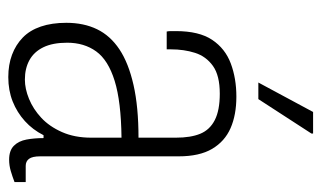

<svg xmlns="http://www.w3.org/2000/svg" viewBox="-176 -587 775 463"><g transform="rotate(90 211.5 -355.5)"><path d="M166 12Q136 12 112 3Q88 -6 70.5 -23Q53 -40 44 -66.5Q35 -93 35 -128Q35 -170 50.5 -202Q66 -234 99 -256Q132 -278 185 -290Q238 -302 312 -302V-392Q312 -428 302.5 -451Q293 -474 269.5 -486Q246 -498 206 -498Q162 -498 139 -481.5Q116 -465 107.5 -438.5Q99 -412 99 -380V-370H56Q55 -375 55 -380Q55 -385 55 -392Q55 -448 76 -479.5Q97 -511 133 -524.5Q169 -538 213 -538Q257 -538 289 -524Q321 -510 339 -479.5Q357 -449 357 -399V-65Q357 -46 363 -38Q369 -30 380 -30H419V-3Q406 2 392.5 6Q379 10 365 10Q343 10 331.5 -1.5Q320 -13 316.5 -32Q313 -51 313 -73H306Q293 -47 272 -28Q251 -9 224.5 1.5Q198 12 166 12ZM172 -28Q194 -28 218.5 -38Q243 -48 264 -67.5Q285 -87 298.5 -117.5Q312 -148 312 -188V-261Q225 -260 175 -244.5Q125 -229 104 -200Q83 -171 83 -130Q83 -95 94 -72.5Q105 -50 125 -39Q145 -28 172 -28ZM179 -591 250 -723H302V-719L219 -591Z"/></g></svg>

Font: Archivo Condensed Thin
Style: Regular
Weight: 250
Width: 3
Designer: Hector Gatti
Foundry: Omnibus-Type
Version: Version 2.001